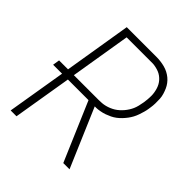

<svg xmlns="http://www.w3.org/2000/svg" viewBox="-200 -868 1001 1001"><g transform="rotate(45 300.0 -367.5)"><path d="M39 0 93 -325H27L33 -363H99L160 -735H378Q394 -735 410 -733Q426 -731 441 -727Q456 -723 469.5 -716Q483 -709 494.5 -699.5Q506 -690 515 -678Q524 -666 530 -652.5Q536 -639 540.5 -624Q545 -609 546 -593.5Q547 -578 546.5 -559.5Q546 -541 544 -530L542 -516Q540 -502 536 -488Q532 -474 527 -459.5Q522 -445 515 -432Q508 -419 499 -407Q490 -395 479 -383.5Q468 -372 456 -363Q444 -354 430.5 -347.5Q417 -341 403 -336Q389 -331 372 -328Q355 -325 346 -325H334L473 0H427L288 -325H136L82 0ZM142 -363H325Q337 -363 349 -364Q361 -365 373 -368Q385 -371 397 -376Q409 -381 419.5 -387.5Q430 -394 440 -403Q450 -412 458 -421.5Q466 -431 473 -442Q480 -453 485 -464.5Q490 -476 493.5 -490Q497 -504 498 -512L500 -522Q502 -535 503 -547.5Q504 -560 504 -572Q504 -584 502 -596Q500 -608 496.5 -619.5Q493 -631 487.5 -641Q482 -651 474.5 -659.5Q467 -668 457.5 -675Q448 -682 437 -686.5Q426 -691 412 -694Q398 -697 390 -697H197Z"/></g></svg>

Font: Iosevka Aile XLt Obl
Style: Regular
Weight: 200
Italic angle: -9°
Designer: Belleve Invis
Foundry: Belleve Invis
Version: Version 31.1.0; ttfautohint (v1.8.4)